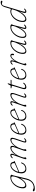

<svg xmlns="http://www.w3.org/2000/svg" viewBox="2143 -2961 1008 5450"><g transform="rotate(-90 2647.0 -236.0)"><path d="M304 14Q286.5 90 245.2 142.2Q204 194.5 146 221.2Q88 248 20 248Q-22 248 -40.2 238Q-58.5 228 -58.5 213.5Q-58.5 192.5 -31.5 192.5Q-15.5 192.5 4.2 204.2Q24 216 53.5 216Q101 216 144.8 194.2Q188.5 172.5 221.5 129.5Q254.5 86.5 270 23L316 -164Q269 -82 212.8 -37.5Q156.5 7 101 7Q60.5 7 40.5 -26.2Q20.5 -59.5 28 -122.5Q33.5 -186 61.2 -244.2Q89 -302.5 132.2 -348Q175.5 -393.5 228.8 -419.8Q282 -446 339 -446Q372.5 -446 392.2 -437.2Q412 -428.5 412 -414Q412 -402 405 -393Q398 -384 395.5 -372ZM60 -130.5Q54 -78 70.5 -49.8Q87 -21.5 120 -21.5Q152 -21.5 186 -45.8Q220 -70 251.5 -110.2Q283 -150.5 308.2 -198.2Q333.5 -246 348.8 -294.2Q364 -342.5 364.5 -382Q365.5 -421.5 319.5 -421.5Q278.5 -421.5 235.2 -398.2Q192 -375 154.2 -334.5Q116.5 -294 91 -241.5Q65.5 -189 60 -130.5Z M757.5 -125.5Q751.5 -94.5 728.2 -64Q705 -33.5 666.2 -13Q627.5 7.5 576 7.5Q512.5 7.5 480 -34.5Q447.5 -76.5 452.5 -150Q456 -208.5 477 -261.8Q498 -315 531 -356.5Q564 -398 604.2 -422Q644.5 -446 686 -446Q731 -446 753.2 -419.5Q775.5 -393 775.5 -353.5Q775.5 -344 786 -347.5Q800.5 -352.5 802.5 -339.5Q804 -329 789 -322Q755 -307 710.8 -288Q666.5 -269 622 -249.8Q577.5 -230.5 541.5 -215Q505.5 -199.5 488.5 -192Q486.5 -178 485.5 -164Q480.5 -89.5 509.2 -53.8Q538 -18 588.5 -18Q631 -18 673 -45.8Q715 -73.5 738.5 -133Q743 -144.5 750.5 -144.5Q762 -144.5 757.5 -125.5ZM676 -422.5Q641.5 -422.5 604.5 -394.8Q567.5 -367 537.2 -320Q507 -273 493.5 -215.5Q517.5 -226 560.8 -244.5Q604 -263 652.2 -284.2Q700.5 -305.5 740 -323Q742 -333 742 -348.5Q742 -382.5 724.8 -402.5Q707.5 -422.5 676 -422.5Z M1098.5 -69.5 1186.5 -320.5Q1206.5 -376 1198.2 -396.8Q1190 -417.5 1162.5 -417.5Q1127.5 -417.5 1082.8 -384.8Q1038 -352 995.8 -292.5Q953.5 -233 925.5 -152.5Q909.5 -105.5 904.5 -86.8Q899.5 -68 899.5 -57.5Q899.5 -47.5 902.2 -38.5Q905 -29.5 905 -19.5Q905 -6.5 894.8 0.8Q884.5 8 869.5 8Q852 8 852.5 -11.2Q853 -30.5 867.5 -71.5L963 -343Q977 -383 975.5 -400Q974 -417 956.5 -417Q934 -417 906 -388Q900.5 -383 895.2 -380.2Q890 -377.5 885.5 -380Q876 -385 884 -397.5Q898 -418 921.5 -431.8Q945 -445.5 967 -445.5Q1008 -445.5 1008 -407Q1008 -383 995.8 -354.5Q983.5 -326 964.5 -278Q1015.5 -365.5 1074.2 -405.5Q1133 -445.5 1178 -445.5Q1233.5 -445.5 1232 -391Q1231.5 -373 1225 -350.8Q1218.5 -328.5 1207 -298.5Q1254.5 -371 1309.2 -408.2Q1364 -445.5 1407.5 -445.5Q1440.5 -445.5 1452.2 -427.5Q1464 -409.5 1460.2 -379.5Q1456.5 -349.5 1444.5 -313L1371.5 -100.5Q1356.5 -58 1357.5 -40Q1358.5 -22 1376.5 -22Q1386.5 -22 1398.2 -27.8Q1410 -33.5 1426 -49.5Q1439 -61.5 1445 -58Q1449 -56 1448.8 -50.5Q1448.5 -45 1445.5 -40Q1434 -21 1411.8 -6.8Q1389.5 7.5 1365 7.5Q1330.5 7.5 1326.8 -18.5Q1323 -44.5 1340.5 -95L1416 -319.5Q1434.5 -374 1426.8 -395.8Q1419 -417.5 1390.5 -417.5Q1358 -417.5 1313.2 -385.5Q1268.5 -353.5 1224.8 -290.2Q1181 -227 1151 -134Q1139.5 -99 1135.5 -84Q1131.5 -69 1131.5 -59.5Q1131.5 -48 1134.2 -39Q1137 -30 1137 -19Q1137 -7 1126.5 0.5Q1116 8 1101.5 8Q1083 8 1085.5 -15.8Q1088 -39.5 1098.5 -69.5Z M1855 -125.5Q1849 -94.5 1825.8 -64Q1802.5 -33.5 1763.8 -13Q1725 7.5 1673.5 7.5Q1610 7.5 1577.5 -34.5Q1545 -76.5 1550 -150Q1553.5 -208.5 1574.5 -261.8Q1595.5 -315 1628.5 -356.5Q1661.5 -398 1701.8 -422Q1742 -446 1783.5 -446Q1828.5 -446 1850.8 -419.5Q1873 -393 1873 -353.5Q1873 -344 1883.5 -347.5Q1898 -352.5 1900 -339.5Q1901.5 -329 1886.5 -322Q1852.5 -307 1808.2 -288Q1764 -269 1719.5 -249.8Q1675 -230.5 1639 -215Q1603 -199.5 1586 -192Q1584 -178 1583 -164Q1578 -89.5 1606.8 -53.8Q1635.5 -18 1686 -18Q1728.5 -18 1770.5 -45.8Q1812.5 -73.5 1836 -133Q1840.5 -144.5 1848 -144.5Q1859.5 -144.5 1855 -125.5ZM1773.5 -422.5Q1739 -422.5 1702 -394.8Q1665 -367 1634.8 -320Q1604.5 -273 1591 -215.5Q1615 -226 1658.2 -244.5Q1701.5 -263 1749.8 -284.2Q1798 -305.5 1837.5 -323Q1839.5 -333 1839.5 -348.5Q1839.5 -382.5 1822.2 -402.5Q1805 -422.5 1773.5 -422.5Z M2250 -125.5Q2244 -94.5 2220.8 -64Q2197.5 -33.5 2158.8 -13Q2120 7.5 2068.5 7.5Q2005 7.5 1972.5 -34.5Q1940 -76.5 1945 -150Q1948.5 -208.5 1969.5 -261.8Q1990.5 -315 2023.5 -356.5Q2056.5 -398 2096.8 -422Q2137 -446 2178.5 -446Q2223.5 -446 2245.8 -419.5Q2268 -393 2268 -353.5Q2268 -344 2278.5 -347.5Q2293 -352.5 2295 -339.5Q2296.5 -329 2281.5 -322Q2247.5 -307 2203.2 -288Q2159 -269 2114.5 -249.8Q2070 -230.5 2034 -215Q1998 -199.5 1981 -192Q1979 -178 1978 -164Q1973 -89.5 2001.8 -53.8Q2030.5 -18 2081 -18Q2123.5 -18 2165.5 -45.8Q2207.5 -73.5 2231 -133Q2235.5 -144.5 2243 -144.5Q2254.5 -144.5 2250 -125.5ZM2168.5 -422.5Q2134 -422.5 2097 -394.8Q2060 -367 2029.8 -320Q1999.5 -273 1986 -215.5Q2010 -226 2053.2 -244.5Q2096.5 -263 2144.8 -284.2Q2193 -305.5 2232.5 -323Q2234.5 -333 2234.5 -348.5Q2234.5 -382.5 2217.2 -402.5Q2200 -422.5 2168.5 -422.5Z M2377.5 -379.5Q2373.5 -382 2373.5 -388Q2373.5 -394 2377.5 -400Q2391 -421 2414.2 -433.2Q2437.5 -445.5 2460 -445.5Q2500 -445.5 2500 -407Q2500 -392.5 2493.8 -370.2Q2487.5 -348 2467.5 -294.5Q2521 -377 2579 -411.2Q2637 -445.5 2678.5 -445.5Q2726 -445.5 2732.5 -411.5Q2739 -377.5 2715.5 -310L2641 -91Q2628.5 -54.5 2630.5 -38.2Q2632.5 -22 2649 -22Q2659 -22 2669.8 -27.5Q2680.5 -33 2695.5 -49.5Q2708 -62.5 2715 -58.5Q2723.5 -53 2716 -40Q2701 -16.5 2680.2 -4.5Q2659.5 7.5 2637.5 7.5Q2608.5 7.5 2600.5 -13.2Q2592.5 -34 2609 -83.5L2687 -314Q2707 -373.5 2699.2 -395.5Q2691.5 -417.5 2662 -417.5Q2627 -417.5 2579.5 -384.2Q2532 -351 2487 -289.2Q2442 -227.5 2414.5 -142.5Q2400 -97 2396 -81.5Q2392 -66 2392 -58Q2392 -48.5 2395 -38.8Q2398 -29 2398 -18Q2398 -6 2387.2 0.8Q2376.5 7.5 2362.5 7.5Q2347.5 7.5 2345.5 -8Q2343.5 -23.5 2358 -65.5L2455 -343Q2469 -383.5 2467.5 -400.2Q2466 -417 2448.5 -417Q2426.5 -417 2400 -389.5Q2385.5 -375.5 2377.5 -379.5Z M2923.5 -406.5 2878 -415Q2864 -418 2864 -427.5Q2864 -438 2879.5 -438H2930.5Q2942 -438 2948 -448L2982 -509.5Q2988.5 -521 2997 -521Q3006 -521 3006 -509.5Q3006 -505.5 3004.2 -498.8Q3002.5 -492 3000 -483.5L2985.5 -438H3095.5Q3107.5 -438 3107.5 -429Q3107.5 -413 3080 -413H2978L2886 -118.5Q2869 -65.5 2877.2 -44.8Q2885.5 -24 2913 -24Q2957.5 -24 3000.5 -73.5Q3011 -85 3018 -83.5Q3026 -81.5 3021.5 -68.5Q3015.5 -50 2996 -32.5Q2976.5 -15 2950 -3.8Q2923.5 7.5 2897.5 7.5Q2856 7.5 2845.2 -21.2Q2834.5 -50 2849 -96.5L2928.5 -357Q2937 -383 2936.2 -393.5Q2935.5 -404 2923.5 -406.5Z M3415.5 -125.5Q3409.5 -94.5 3386.2 -64Q3363 -33.5 3324.2 -13Q3285.5 7.5 3234 7.5Q3170.5 7.5 3138 -34.5Q3105.5 -76.5 3110.5 -150Q3114 -208.5 3135 -261.8Q3156 -315 3189 -356.5Q3222 -398 3262.2 -422Q3302.5 -446 3344 -446Q3389 -446 3411.2 -419.5Q3433.5 -393 3433.5 -353.5Q3433.5 -344 3444 -347.5Q3458.5 -352.5 3460.5 -339.5Q3462 -329 3447 -322Q3413 -307 3368.8 -288Q3324.5 -269 3280 -249.8Q3235.5 -230.5 3199.5 -215Q3163.5 -199.5 3146.5 -192Q3144.5 -178 3143.5 -164Q3138.5 -89.5 3167.2 -53.8Q3196 -18 3246.5 -18Q3289 -18 3331 -45.8Q3373 -73.5 3396.5 -133Q3401 -144.5 3408.5 -144.5Q3420 -144.5 3415.5 -125.5ZM3334 -422.5Q3299.5 -422.5 3262.5 -394.8Q3225.5 -367 3195.2 -320Q3165 -273 3151.5 -215.5Q3175.5 -226 3218.8 -244.5Q3262 -263 3310.2 -284.2Q3358.5 -305.5 3398 -323Q3400 -333 3400 -348.5Q3400 -382.5 3382.8 -402.5Q3365.5 -422.5 3334 -422.5Z M3540.5 -379.5Q3531 -384.5 3539.5 -397.5Q3552 -417.5 3574.8 -431.5Q3597.5 -445.5 3620.5 -445.5Q3660.5 -445.5 3660.5 -406.5Q3660.5 -388.5 3652.2 -362.8Q3644 -337 3632 -304Q3669.5 -371 3712.8 -408.2Q3756 -445.5 3794 -445.5Q3821 -445.5 3834.5 -429.5Q3848 -413.5 3848 -386.5Q3848 -341 3820.5 -341Q3805 -341 3805 -360.5Q3805 -368 3807.2 -375.5Q3809.5 -383 3809.5 -394.5Q3809.5 -421 3785 -421Q3756.5 -421 3719 -386Q3681.5 -351 3645 -289Q3608.5 -227 3582.5 -145.5Q3569 -104.5 3564.8 -86Q3560.5 -67.5 3560.5 -56.5Q3560.5 -41.5 3568.5 -33.2Q3576.5 -25 3576.5 -16.5Q3576.5 -6 3564.8 1Q3553 8 3539.5 8Q3521 8 3518 -9.8Q3515 -27.5 3530 -74.5L3616 -337Q3629 -378.5 3628.5 -397.8Q3628 -417 3609.5 -417Q3599.5 -417 3588.2 -410.5Q3577 -404 3561 -388Q3547 -375.5 3540.5 -379.5Z M4135 -77Q4127.5 -47 4130.5 -34Q4133.5 -21 4148 -21Q4168.5 -21 4194.5 -48.5Q4209 -63 4216.5 -58.5Q4225.5 -52.5 4216.5 -38.5Q4204 -19 4182.8 -5.8Q4161.5 7.5 4136.5 7.5Q4096.5 7.5 4096.5 -31Q4096.5 -42.5 4099.8 -59.2Q4103 -76 4112.2 -108.8Q4121.5 -141.5 4140 -200Q4088 -95.5 4030.5 -44Q3973 7.5 3919.5 7.5Q3878.5 7.5 3857.2 -24Q3836 -55.5 3843.5 -120.5Q3849 -184 3877 -242.2Q3905 -300.5 3948.2 -346.5Q3991.5 -392.5 4044 -419Q4096.5 -445.5 4151.5 -445.5Q4185.5 -445.5 4207 -436.2Q4228.5 -427 4228.5 -410Q4228.5 -398.5 4220.5 -388.8Q4212.5 -379 4210 -367.5ZM3875 -126Q3869 -71 3884.5 -44.8Q3900 -18.5 3931 -18.5Q3962 -18.5 3996 -45.5Q4030 -72.5 4062.8 -116Q4095.5 -159.5 4122.2 -210Q4149 -260.5 4165.8 -308Q4182.5 -355.5 4184 -389.5Q4185 -420 4136.5 -420Q4094.5 -420 4051 -396.2Q4007.5 -372.5 3969.8 -331.2Q3932 -290 3906.5 -237.2Q3881 -184.5 3875 -126Z M4588 -77Q4580.5 -47 4583.5 -34Q4586.5 -21 4601 -21Q4621.5 -21 4647.5 -48.5Q4662 -63 4669.5 -58.5Q4678.5 -52.5 4669.5 -38.5Q4657 -19 4635.8 -5.8Q4614.5 7.5 4589.5 7.5Q4549.5 7.5 4549.5 -31Q4549.5 -42.5 4552.8 -59.2Q4556 -76 4565.2 -108.8Q4574.5 -141.5 4593 -200Q4541 -95.5 4483.5 -44Q4426 7.5 4372.5 7.5Q4331.5 7.5 4310.2 -24Q4289 -55.5 4296.5 -120.5Q4302 -184 4330 -242.2Q4358 -300.5 4401.2 -346.5Q4444.5 -392.5 4497 -419Q4549.5 -445.5 4604.5 -445.5Q4638.5 -445.5 4660 -436.2Q4681.5 -427 4681.5 -410Q4681.5 -398.5 4673.5 -388.8Q4665.5 -379 4663 -367.5ZM4328 -126Q4322 -71 4337.5 -44.8Q4353 -18.5 4384 -18.5Q4415 -18.5 4449 -45.5Q4483 -72.5 4515.8 -116Q4548.5 -159.5 4575.2 -210Q4602 -260.5 4618.8 -308Q4635.5 -355.5 4637 -389.5Q4638 -420 4589.5 -420Q4547.5 -420 4504 -396.2Q4460.5 -372.5 4422.8 -331.2Q4385 -290 4359.5 -237.2Q4334 -184.5 4328 -126Z M5124.5 -40Q5112.5 -21 5091.8 -6.8Q5071 7.5 5045 7.5Q5003.5 7.5 5003.5 -35Q5003.5 -45.5 5007.2 -62Q5011 -78.5 5020.2 -108.2Q5029.5 -138 5046.5 -188.5Q4993 -90 4935.2 -41.2Q4877.5 7.5 4824.5 7.5Q4784 7.5 4762.8 -24Q4741.5 -55.5 4749 -121.5Q4754.5 -187.5 4782 -246.2Q4809.5 -305 4852.2 -349.8Q4895 -394.5 4947 -420.2Q4999 -446 5053.5 -446Q5075 -446 5090.8 -441.2Q5106.5 -436.5 5117.5 -429L5171.5 -607Q5205.5 -720.5 5303.5 -720.5Q5326.5 -720.5 5339.2 -712.5Q5352 -704.5 5352 -693.5Q5352 -686 5346.2 -679.2Q5340.5 -672.5 5329.5 -672.5Q5314 -672.5 5301.2 -679.5Q5288.5 -686.5 5269 -686.5Q5247.5 -686.5 5231.8 -672Q5216 -657.5 5209.5 -635.5Q5201.5 -616.5 5197.2 -598.8Q5193 -581 5186 -557L5057 -126.5Q5040.5 -72.5 5038.2 -46.8Q5036 -21 5057 -21Q5067.5 -21 5078.8 -27.5Q5090 -34 5103.5 -49.5Q5107.5 -54.5 5113.5 -58Q5119.5 -61.5 5124 -58.5Q5133 -53 5124.5 -40ZM4780.5 -123Q4774.5 -75 4790.2 -48Q4806 -21 4836 -21Q4866.5 -21 4902.8 -47.5Q4939 -74 4975 -118.5Q5011 -163 5040.8 -217.5Q5070.5 -272 5087 -328L5109 -400.5Q5084 -421 5040.5 -421Q4997.5 -421 4953.8 -397.2Q4910 -373.5 4873 -332.2Q4836 -291 4811 -237.2Q4786 -183.5 4780.5 -123Z"/></g></svg>

Font: Fraunces 72pt SuperSoft Thin
Style: Italic
Weight: 100
Italic angle: -16°
Version: Version 1.000;[b76b70a41]